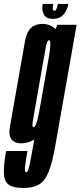

<svg xmlns="http://www.w3.org/2000/svg" viewBox="-76 -726 410 976"><path d="M42.5 229.5Q-8 229.5 -31.2 213.2Q-54.5 197 -56.2 156.2Q-58 115.5 -45 41.5H63.5Q53 103 50.8 126.2Q48.5 149.5 57 149.5Q62.5 149.5 67 138.5Q71.5 127.5 77.2 98.5Q83 69.5 92.5 15.5L98 -16.5Q66 2.5 33 2.5Q1 2.5 -14 -13.5Q-34 -34 -25.5 -81.5Q-10.5 -165.5 13 -301Q37 -437 51.8 -520.8Q66.5 -604.5 140 -604.5Q178.5 -604.5 207 -578L215 -600H313.5L205 15Q189.5 103 170.5 149.2Q151.5 195.5 121.2 212.5Q91 229.5 42.5 229.5ZM174 -445Q179 -477 180 -496Q181 -519 174.5 -521.5Q173.5 -521.5 172.5 -521.5Q163 -521.5 156.8 -486Q150.5 -450.5 124 -301Q97.5 -150.5 91.5 -115Q85.5 -83 93 -79.5Q93.5 -79.5 94.5 -79.5Q103 -79.5 110.5 -105Q116 -122.5 122 -151.5ZM193 -630Q159.5 -630 147.2 -651.5Q135 -673 141 -706H194.5Q191 -686 192.5 -678.8Q194 -671.5 200 -671.5Q206.5 -671.5 210.5 -679.2Q214.5 -687 218 -706H271.5Q266 -673 246.2 -651.5Q226.5 -630 193 -630Z"/></svg>

Font: Anybody UltraCondensed SemiBold
Style: Italic
Weight: 600
Width: 1
Italic angle: -10°
Designer: Tyler Finck
Foundry: Etcetera Type Company
Version: Version 1.010; ttfautohint (v1.8.3) -l 8 -r 50 -G 200 -x 14 